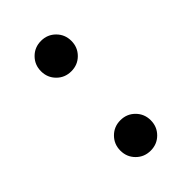

<svg xmlns="http://www.w3.org/2000/svg" viewBox="-150 -492 558 558"><g transform="rotate(-45 129.0 -213.5)"><path d="M84.5 -6.3Q66.4 -24.4 66.4 -50.8Q66.4 -77.1 84.5 -95.2Q102.5 -113.3 128.9 -113.3Q155.3 -113.3 173.3 -95.2Q191.4 -77.1 191.4 -50.8Q191.4 -24.4 173.3 -6.3Q155.3 11.7 128.9 11.7Q102.5 11.7 84.5 -6.3ZM84.5 -332.5Q66.4 -350.6 66.4 -377Q66.4 -403.3 84.5 -421.4Q102.5 -439.5 128.9 -439.5Q155.3 -439.5 173.3 -421.4Q191.4 -403.3 191.4 -377Q191.4 -350.6 173.3 -332.5Q155.3 -314.5 128.9 -314.5Q102.5 -314.5 84.5 -332.5Z"/></g></svg>

Font: Theano Didot
Style: Regular
Weight: 400
Designer: Alexey Kryukov
Version: Version 2.0